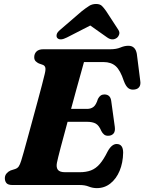

<svg xmlns="http://www.w3.org/2000/svg" viewBox="-20 -954 744 990"><path d="M391.5 0H45Q21.5 0 13.2 -10Q5 -20 5 -35Q5 -49 13.5 -59.2Q22 -69.5 34.5 -75L58 -82.5Q70 -86.5 76.5 -95.8Q83 -105 89.5 -126Q93 -136.5 101.8 -167.8Q110.5 -199 122.5 -242.8Q134.5 -286.5 147.8 -335.5Q161 -384.5 173.8 -431.2Q186.5 -478 196.2 -515.2Q206 -552.5 210.5 -572Q216.5 -596 213.5 -606Q210.5 -616 201 -619.5L180 -627Q171.5 -631 164 -638.2Q156.5 -645.5 156.5 -659Q156.5 -677 168.2 -688.5Q180 -700 203 -700H548Q580 -700 601 -709Q622 -718 642 -718Q678 -718 685.5 -676.5L703 -538.5Q706.5 -518 698.5 -506.2Q690.5 -494.5 674 -492.5Q655.5 -489.5 642.2 -499Q629 -508.5 618.5 -536.5Q600.5 -591.5 576.8 -612.8Q553 -634 514 -634H413Q407.5 -614 397 -576.2Q386.5 -538.5 373.2 -490.8Q360 -443 346.5 -392.5H429Q448.5 -392.5 462 -402.8Q475.5 -413 485 -444Q496.5 -467 518 -467Q549 -467 553.5 -433.5L572 -299.5Q575 -276 565 -265Q555 -254 538 -254Q525 -253.5 516.5 -260.5Q508 -267.5 502.5 -278.5Q490.5 -307 474 -316.5Q457.5 -326 427 -326H328.5Q308.5 -253.5 293 -194.2Q277.5 -135 273.5 -114.5Q269 -91.5 278.2 -78.8Q287.5 -66 316 -66H390Q424.5 -66 449.2 -75.5Q474 -85 494.2 -108.2Q514.5 -131.5 535 -173Q556 -211.5 581.5 -211.5Q615 -211.5 615 -166.5Q614 -114.5 596.8 -73.2Q579.5 -32 549.2 -8Q519 16 479.5 16Q457.5 16 437.8 8Q418 0 391.5 0ZM325.5 -761Q289.5 -742.5 275.5 -758Q270 -764 272.2 -775.8Q274.5 -787.5 290.5 -800.5L402 -896.5Q423 -913 439 -923.2Q455 -933.5 475.5 -933.5Q495.5 -933.5 505.8 -923.2Q516 -913 527.5 -896.5L590 -800.5Q598.5 -787.5 594.2 -775.8Q590 -764 581.5 -758Q558.5 -742.5 532.5 -761L445.5 -822.5Z"/></svg>

Font: Fraunces 9pt Soft
Style: Bold Italic
Weight: 700
Italic angle: -16°
Version: Version 1.000;[b76b70a41]